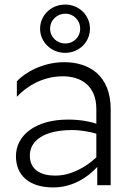

<svg xmlns="http://www.w3.org/2000/svg" viewBox="-20 -813 581 843"><path d="M266 -581C328 -581 375 -629 375 -687C375 -745 328 -793 266 -793C204 -793 156 -745 156 -687C156 -629 204 -581 266 -581ZM267 -622C231 -622 200 -649 200 -687C200 -725 231 -753 267 -753C302 -753 332 -725 332 -687C332 -649 302 -622 267 -622ZM403 -334V-270C377 -279 333 -288 279 -288C134 -288 50 -218 50 -127C50 -45 106 10 214 10C297 10 364 -33 407 -80V0H466V-333C466 -484 369 -540 262 -540C166 -540 88 -493 54 -456V-388C98 -435 168 -478 256 -478C333 -478 403 -439 403 -334ZM111 -130C111 -194 171 -242 297 -242C335 -242 377 -234 403 -226V-122C356 -79 293 -42 222 -42C160 -42 111 -67 111 -130Z"/></svg>

Font: Roundo
Style: Regular
Weight: 400
Designer: Shiva Nallaperumal
Foundry: Indian Type Foundry
Version: Version 2.000